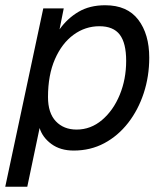

<svg xmlns="http://www.w3.org/2000/svg" viewBox="-28 -562 627 732"><path d="M-8 150 137 -530H215L199 -450Q229 -492 271.5 -517Q314 -542 373 -542Q457 -542 499 -487Q541 -432 541 -342Q541 -271 520 -207Q499 -143 460.5 -93.5Q422 -44 369.5 -16Q317 12 253 12Q202 12 168 -13Q134 -38 123 -74L76 150ZM264 -68Q318 -68 361 -104.5Q404 -141 428.5 -200.5Q453 -260 453 -330Q453 -398 428.5 -430Q404 -462 351 -462Q297 -462 252.5 -429.5Q208 -397 181.5 -336.5Q155 -276 155 -192Q155 -131 185 -99.5Q215 -68 264 -68Z"/></svg>

Font: Geist Regular
Style: Italic
Weight: 400
Italic angle: -12°
Designer: Basement.studio, Andrés Briganti, Mateo Zaragoza
Foundry: Basement.studio, Vercel, Andrés Briganti, Guido Ferreyra, Mateo Zaragoza
Version: Version 1.500; ttfautohint (v1.8.4.7-5d5b)